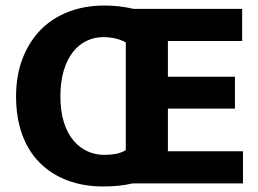

<svg xmlns="http://www.w3.org/2000/svg" viewBox="-20 -662 931 693"><path d="M353 11Q281 11 223 -11Q165 -33 123.5 -74.5Q82 -116 60 -176.5Q38 -237 38 -314Q38 -389 61 -449.5Q84 -510 125.5 -553Q167 -596 226 -619Q285 -642 357 -642Q412 -642 462 -630H854V-514H586V-385H828V-270H586V-116H857V0H458Q433 6 407 8.5Q381 11 353 11ZM353 -528Q321 -528 292.5 -514.5Q264 -501 243 -474Q222 -447 210 -407Q198 -367 198 -314Q198 -261 210.5 -221Q223 -181 245 -155Q267 -129 295.5 -116Q324 -103 357 -103Q378 -103 397.5 -106.5Q417 -110 434 -120V-509Q399 -528 353 -528Z"/></svg>

Font: Mukta Vaani ExtraBold
Style: Regular
Weight: 800
Designer: Noopur Datye, Girish Dalvi, Yashodeep Gholap, Pallavi Karambelkar
Foundry: Ek Type
Version: Version 2.538;PS 1.000;hotconv 16.6.51;makeotf.lib2.5.65220;